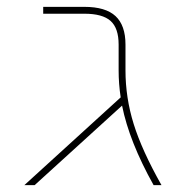

<svg xmlns="http://www.w3.org/2000/svg" viewBox="-20 -540 537 560"><path d="M346 -335Q346 -255 370 -178Q394 -101 451 0H428Q357 -127 336 -232L81 0H51L332 -256Q326 -295 326 -335V-410Q326 -458 302.5 -479Q279 -500 226 -500H106V-520H226Q288 -520 317 -493Q346 -466 346 -410Z"/></svg>

Font: Mplus 1p Thin
Style: Regular
Weight: 250
Version: Version 1.061